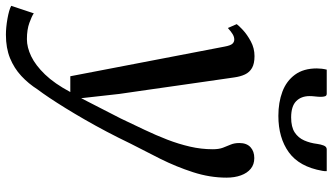

<svg xmlns="http://www.w3.org/2000/svg" viewBox="-294 -592 1093 630"><g transform="rotate(90 252.0 -277.5)"><path d="M90.4 -468.4Q86.9 -487.5 81.2 -493.9Q75.5 -500.2 67.3 -500.2Q58.6 -500.2 50 -495.1Q41.3 -490 29.4 -479.2L16.7 -508.2Q20.7 -514.2 35.7 -528.3Q50.8 -542.4 73.3 -554.5Q95.7 -566.6 121.7 -566.6Q146.2 -566.6 160.4 -558.5Q174.6 -550.4 181.7 -535.4Q188.8 -520.4 191.6 -499.6Q198.4 -452.5 205.2 -405.4Q212.1 -358.3 218.7 -311.2Q225.3 -264.2 232.1 -217.2Q238.9 -170.1 245.7 -123.2L259.7 2.1L326.4 -127.9Q345.3 -167.6 363.3 -205.5Q381.3 -243.3 395.7 -280.5Q410 -317.6 418.6 -354.8Q427.2 -391.9 427.2 -429.9Q427.2 -450 422.1 -463.2Q417.1 -476.4 411.9 -488.5Q406.8 -500.5 406.8 -516.9Q406.8 -540.7 420.3 -553.3Q433.9 -565.9 456.2 -565.9Q477.2 -565.9 491.3 -554.2Q505.5 -542.6 512.9 -522Q520.4 -501.5 520.4 -474.6Q520.4 -420 502.5 -364.9Q484.7 -309.9 458.8 -257.9Q432.8 -206 408.8 -159.9Q389.4 -119.5 369.4 -81.5Q349.4 -43.6 329.8 -9.6Q310.2 24.5 292.2 53.6Q274.2 82.7 258.7 105.9Q243.2 129.1 231 145.2Q212 175.1 186.8 198.5Q161.6 222 128.4 235.6Q95.2 249.1 51.4 249.1Q27.6 249.1 -1.3 244Q-30.1 238.9 -43.4 231.7L-18.7 157.6Q-10.2 163.9 12.2 172Q34.5 180.2 66.1 180.2Q92.8 180.2 122.3 166.1Q151.7 152 181.8 120.8Q211.9 89.6 239.5 37.8H187.7ZM244.9 -803.6Q251.6 -803.6 253.4 -798.1Q255.2 -792.5 255.2 -784.2Q255.2 -775.9 254 -765.9Q252.8 -755.9 252.8 -747.6Q252.8 -719.6 269.6 -703.2Q286.4 -686.8 322.9 -686.8Q354 -686.8 371.9 -698.4Q389.7 -710.1 398.3 -729.7Q406.9 -749.2 409.7 -772.5Q411.2 -783.8 415 -793.7Q418.9 -803.6 427.7 -803.6H499Q499 -800.1 499 -796.6Q499 -793.1 498 -789Q484.7 -713.5 437.2 -679.2Q389.7 -644.9 317.5 -644.9Q273.5 -644.9 238.3 -658.1Q203.2 -671.3 182.6 -699.4Q162 -727.4 162 -771.1Q162 -779 163 -787.3Q164 -795.6 166 -803.6Z"/></g></svg>

Font: Merriweather Light
Style: Italic
Weight: 300
Italic angle: -7.8°
Designer: Eben Sorkin
Foundry: Eben Sorkin
Version: Version 2.101